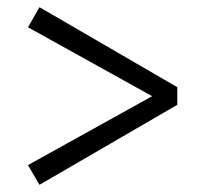

<svg xmlns="http://www.w3.org/2000/svg" viewBox="-20 -598 573 535"><path d="M474 -355V-306L90 -83L58 -138L404 -330L58 -522L90 -578Z"/></svg>

Font: Source Serif 4 SmText
Style: Regular
Weight: 400
Designer: Frank Grießhammer
Foundry: Adobe
Version: Version 4.005;hotconv 1.1.0;makeotfexe 2.6.0